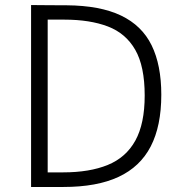

<svg xmlns="http://www.w3.org/2000/svg" viewBox="-20 -743 718 763"><path d="M103.5 -723Q105.5 -723 119 -722.8Q132.5 -722.5 153.2 -722.5Q174 -722.5 198 -722.2Q222 -722 244.5 -722Q378 -721 461 -681.2Q544 -641.5 582.5 -563Q621 -484.5 621 -366.5Q621 -242.5 579 -161.2Q537 -80 451 -40Q365 0 232.5 0H103.5ZM169.5 -665V-58H231Q336 -58 408.2 -87.5Q480.5 -117 517.8 -184.2Q555 -251.5 555 -363.5Q555 -479.5 517.5 -545Q480 -610.5 408.8 -637.8Q337.5 -665 236 -665Z"/></svg>

Font: Public Sans ExtraLight
Style: Regular
Weight: 250
Designer: The Public Sans Project Authors: Dan O. Williams and USWDS (Libre Franklin designed by Pablo Impallari and Rodrigo Fuenz
Version: Version 1.007